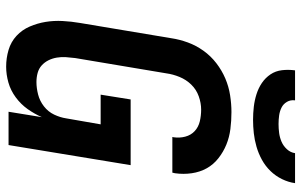

<svg xmlns="http://www.w3.org/2000/svg" viewBox="-202 -794 1003 640"><g transform="rotate(90 300.0 -473.5)"><path d="M202 8Q173 8 146 0Q119 -8 99 -26.5Q79 -45 68 -70.5Q57 -96 52.5 -123.5Q48 -151 49.5 -180Q51 -209 56 -238L107 -543Q111 -570 121 -597.5Q131 -625 148.5 -649.5Q166 -674 190 -692.5Q214 -711 241 -722.5Q268 -734 297 -738.5Q326 -743 353 -743Q382 -743 409.5 -739.5Q437 -736 461.5 -726Q486 -716 507 -699.5Q528 -683 540.5 -660.5Q553 -638 557 -610.5Q561 -583 557 -555L555 -546H436L437 -550Q440 -570 435 -589Q430 -608 416.5 -620.5Q403 -633 384 -637.5Q365 -642 345 -642Q323 -642 300.5 -634Q278 -626 261.5 -609Q245 -592 236 -570Q227 -548 224 -526L173 -222Q171 -206 170 -191Q169 -176 171.5 -161Q174 -146 180.5 -133Q187 -120 197.5 -110.5Q208 -101 222.5 -97Q237 -93 253 -93Q273 -93 294.5 -98.5Q316 -104 334 -118Q352 -132 361.5 -152Q371 -172 374 -192L394 -307H295L311 -407H530L463 0H352L370 -111Q359 -86 343 -63.5Q327 -41 304 -24Q281 -7 254.5 0.5Q228 8 202 8ZM379 -815Q357 -815 335.5 -817.5Q314 -820 293.5 -826.5Q273 -833 256 -844.5Q239 -856 227.5 -873Q216 -890 213.5 -911.5Q211 -933 214 -955H314Q312 -940 319 -928Q326 -916 338 -910Q350 -904 364 -902Q378 -900 393 -900Q408 -900 423 -902Q438 -904 452 -910Q466 -916 477 -928Q488 -940 490 -955H590Q587 -933 576.5 -911.5Q566 -890 549.5 -873Q533 -856 512 -844.5Q491 -833 468.5 -826.5Q446 -820 423.5 -817.5Q401 -815 379 -815Z"/></g></svg>

Font: Iosevka Extended Oblique
Style: Bold
Weight: 700
Width: 7
Italic angle: -9°
Monospace: yes
Designer: Belleve Invis
Foundry: Belleve Invis
Version: Version 32.5.0; ttfautohint (v1.8.4)